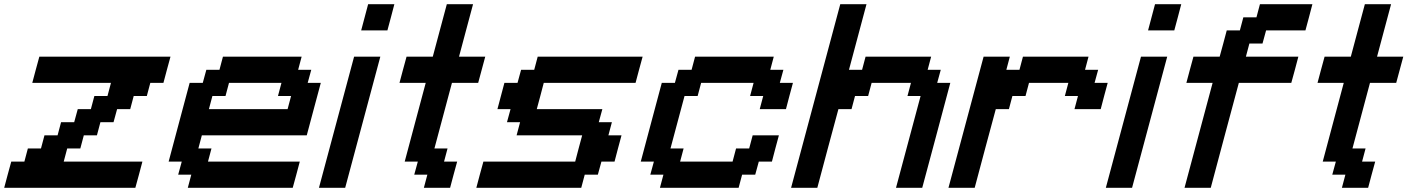

<svg xmlns="http://www.w3.org/2000/svg" viewBox="-20 -895 6707 915"><path d="M0 0H625Q630.9 -21 642.1 -62.5Q653.3 -104 658.7 -125H283.7L300.3 -187.5H362.8L379.4 -250H441.9L458.5 -312.5H521L538.1 -375H600.6L617.2 -437.5H679.7L696.3 -500H758.8Q764.2 -520.5 775.4 -562.3Q786.6 -604 792.5 -625H167.5Q161.6 -604 150.4 -562.3Q139.2 -520.5 133.8 -500H508.8L492.2 -437.5H429.7L413.1 -375H350.6L333.5 -312.5H271L254.4 -250H191.9L175.3 -187.5H112.8L96.2 -125H33.7Q27.8 -104 16.6 -62.5Q5.4 -21 0 0Z M875 0H1375Q1380.9 -21 1392.1 -62.5Q1403.3 -104 1408.7 -125H971.2L987.8 -187.5H925.3L941.9 -250H1441.9Q1453.1 -292 1475.3 -375.2Q1497.6 -458.5 1508.8 -500H1446.3L1463.4 -562.5H1400.9L1417.5 -625H1042.5L1025.9 -562.5H963.4L946.3 -500H883.8Q867.2 -437.5 833.7 -312.5Q800.3 -187.5 783.7 -125H846.2L829.1 -62.5H891.6ZM1350.6 -375H975.6L992.2 -437.5H1054.7L1071.3 -500H1321.3L1304.7 -437.5H1367.2Z M1500 0H1625Q1652.8 -104 1708.7 -312.3Q1764.6 -520.5 1792.5 -625H1667.5Q1639.6 -520.5 1583.7 -312.3Q1527.8 -104 1500 0ZM1701.2 -750H1826.2Q1832 -771 1843 -812.5Q1854 -854 1859.4 -875H1734.4Q1729 -854 1717.8 -812.5Q1706.5 -771 1701.2 -750Z M2000 0H2125Q2130.4 -21 2141.6 -62.5Q2152.8 -104 2158.7 -125H2096.2L2112.8 -187.5H2050.3L2133.8 -500H2258.8Q2264.2 -520.5 2275.6 -562.3Q2287.1 -604 2292.5 -625H2167.5Q2178.7 -667 2200.9 -750Q2223.1 -833 2234.4 -875H2109.4Q2098.1 -833 2075.9 -750Q2053.7 -667 2042.5 -625H1917.5Q1911.6 -604 1900.4 -562.3Q1889.2 -520.5 1883.8 -500H2008.8Q1992.2 -437.5 1958.7 -312.5Q1925.3 -187.5 1908.7 -125H1971.2L1954.1 -62.5H2016.6Z M2250 0H2750L2766.6 -62.5H2829.1L2846.2 -125H2908.7Q2914.1 -145.5 2925 -187.3Q2936 -229 2941.9 -250H2879.4L2896 -312.5H2833.5L2850.6 -375H2538.1Q2543.9 -396 2554.9 -437.5Q2565.9 -479 2571.3 -500H3008.8Q3014.2 -520.5 3025.4 -562.3Q3036.6 -604 3042.5 -625H2542.5L2525.9 -562.5H2463.4L2446.3 -500H2383.8Q2378.4 -479 2367.2 -437.5Q2356 -396 2350.6 -375H2413.1L2396 -312.5H2458.5L2441.9 -250H2754.4Q2748.5 -229 2737.5 -187.3Q2726.6 -145.5 2721.2 -125H2283.7Q2277.8 -104 2266.6 -62.5Q2255.4 -21 2250 0Z M3125 0H3500L3516.6 -62.5H3579.1L3596.2 -125H3658.7Q3664.1 -145.5 3675 -187.3Q3686 -229 3691.9 -250H3566.9L3550.3 -187.5H3487.8L3471.2 -125H3221.2L3237.8 -187.5H3175.3Q3186.5 -229 3208.7 -312.3Q3231 -395.5 3242.2 -437.5H3304.7L3321.3 -500H3571.3L3554.7 -437.5H3617.2L3600.6 -375H3725.6Q3731 -395.5 3741.9 -437.3Q3752.9 -479 3758.8 -500H3696.3L3713.4 -562.5H3650.9L3667.5 -625H3292.5L3275.9 -562.5H3213.4L3196.3 -500H3133.8Q3117.2 -437.5 3083.7 -312.5Q3050.3 -187.5 3033.7 -125H3096.2L3079.1 -62.5H3141.6Z M4250 0H4375Q4397.5 -83 4442.1 -250Q4486.8 -417 4508.8 -500H4446.3L4463.4 -562.5H4400.9L4417.5 -625H4105L4088.4 -562.5H4025.9L4109.4 -875H3984.4Q3945.3 -729 3867.2 -437.5Q3789.1 -146 3750 0H3875Q3891.6 -62.5 3925 -187.5Q3958.5 -312.5 3975.6 -375H4038.1L4054.7 -437.5H4117.2L4133.8 -500H4321.3L4304.7 -437.5H4367.2Z M4500 0H4625Q4641.6 -62.5 4675 -187.5Q4708.5 -312.5 4725.6 -375H4788.1L4804.7 -437.5H4867.2L4883.8 -500H5071.3L5054.7 -437.5H5117.2L5100.6 -375H5225.6Q5231 -395.5 5241.9 -437.3Q5252.9 -479 5258.8 -500H5196.3L5213.4 -562.5H5150.9L5167.5 -625H4855L4838.4 -562.5H4775.9L4792.5 -625H4667.5Q4639.6 -520.5 4583.7 -312.3Q4527.8 -104 4500 0Z M5250 0H5375Q5402.8 -104 5458.7 -312.3Q5514.6 -520.5 5542.5 -625H5417.5Q5389.6 -520.5 5333.7 -312.3Q5277.8 -104 5250 0ZM5451.2 -750H5576.2Q5582 -771 5593 -812.5Q5604 -854 5609.4 -875H5484.4Q5479 -854 5467.8 -812.5Q5456.5 -771 5451.2 -750Z M5625 0H5750Q5772 -83 5816.7 -250Q5861.3 -417 5883.8 -500H6133.8Q6139.6 -520.5 6150.9 -562.3Q6162.1 -604 6167.5 -625H5917.5L5934.1 -687.5H5996.6L6013.7 -750H6201.2Q6207 -771 6218 -812.5Q6229 -854 6234.4 -875H5984.4L5967.8 -812.5H5905.3L5888.7 -750H5826.2Q5820.8 -729.5 5809.6 -687.7Q5798.3 -646 5792.5 -625H5667.5Q5661.6 -604 5650.4 -562.3Q5639.2 -520.5 5633.8 -500H5758.8Q5736.8 -417 5691.9 -250Q5647 -83 5625 0Z M6375 0H6500Q6505.4 -21 6516.6 -62.5Q6527.8 -104 6533.7 -125H6471.2L6487.8 -187.5H6425.3L6508.8 -500H6633.8Q6639.2 -520.5 6650.6 -562.3Q6662.1 -604 6667.5 -625H6542.5Q6553.7 -667 6575.9 -750Q6598.1 -833 6609.4 -875H6484.4Q6473.1 -833 6450.9 -750Q6428.7 -667 6417.5 -625H6292.5Q6286.6 -604 6275.4 -562.3Q6264.2 -520.5 6258.8 -500H6383.8Q6367.2 -437.5 6333.7 -312.5Q6300.3 -187.5 6283.7 -125H6346.2L6329.1 -62.5H6391.6Z"/></svg>

Font: Faithful 32x
Style: Oblique
Weight: 400
Foundry: Faithful Resource Pack
Version: Version 1.0; January 27, 2023